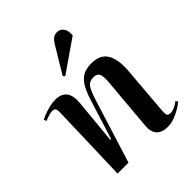

<svg xmlns="http://www.w3.org/2000/svg" viewBox="-221 -914 1056 1056"><g transform="rotate(-45 306.5 -386.0)"><path d="M605 -45Q592 -33 569.5 -19.5Q547 -6 520 4Q493 14 468 14Q421 14 400 -10Q379 -34 383 -78L410 -389Q414 -434 405 -451.5Q396 -469 370 -469Q338 -469 322.5 -447.5Q307 -426 288 -365L174 0H89L103 -460Q104 -479 99 -488.5Q94 -498 78 -498Q68 -498 52.5 -493.5Q37 -489 18 -481L11 -496Q21 -502 41.5 -510Q62 -518 86.5 -524Q111 -530 133 -530Q181 -530 201.5 -502Q222 -474 217 -421L192 -160L198 -159L268 -382Q283 -432 301 -465Q319 -498 345.5 -514.5Q372 -531 415 -531Q485 -531 511.5 -484Q538 -437 530 -352L507 -71Q505 -49 509 -39Q513 -29 531 -29Q548 -29 565.5 -38Q583 -47 596 -57ZM350 -751Q360 -767 372.5 -776.5Q385 -786 403 -786Q426 -786 440.5 -767.5Q455 -749 452 -712L264 -582L255 -593Z"/></g></svg>

Font: Literata 72pt SemiBold
Style: Italic
Weight: 600
Italic angle: -2°
Designer: Latin by Veronika Burian and Jose Scaglione. Greek by Irene Vlachou. Cyrillic by Vera Evstafieva
Foundry: TypeTogether
Version: Version 3.002